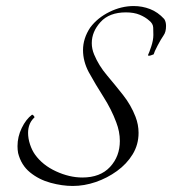

<svg xmlns="http://www.w3.org/2000/svg" viewBox="-20 -582 570 636"><path d="M221 34Q186 34 147.5 23.5Q109 13 79.5 -11Q50 -35 40 -75Q39 -80 38.5 -86Q38 -92 38 -98Q38 -129 52 -158Q66 -187 86 -202H87Q89 -202 92.5 -197.5Q96 -193 92 -191Q82 -181 77.5 -168.5Q73 -156 73 -142Q73 -123 79.5 -103.5Q86 -84 96 -70Q121 -35 165.5 -14.5Q210 6 253 6Q312 6 344.5 -29Q377 -64 377 -115Q377 -146 365 -177Q349 -220 322.5 -261.5Q296 -303 274 -343Q255 -379 255 -416Q255 -455 279 -491Q303 -523 342.5 -542.5Q382 -562 423 -562Q451 -562 477 -552Q503 -542 524 -519Q530 -510 530 -496Q530 -476 522 -465Q513 -452 502 -431Q491 -410 489 -402Q487 -401 479.5 -398.5Q472 -396 470 -399Q474 -407 481 -428Q488 -449 488 -466Q488 -477 487.5 -490.5Q487 -504 474 -514Q462 -525 443 -533Q424 -541 397 -541Q342 -541 313 -509Q284 -477 284 -439Q284 -420 292 -401Q307 -365 334 -333Q361 -301 387.5 -267.5Q414 -234 429 -195Q439 -169 439 -142Q439 -103 419.5 -71Q400 -39 367.5 -15.5Q335 8 297 21Q259 34 221 34Z"/></svg>

Font: Italianno
Style: Regular
Weight: 400
Designer: Robert E. Leuschke
Foundry: Robert E. Leuschke
Version: Version 1.100; ttfautohint (v1.8.3)